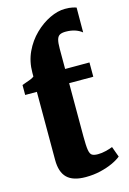

<svg xmlns="http://www.w3.org/2000/svg" viewBox="-127 -897 649 968"><g transform="rotate(-15 197.0 -413.0)"><path d="M196.5 10Q130.5 10 99.8 -20Q69 -50 69 -113.5V-469H8V-521Q20.5 -526 32.2 -529.8Q44 -533.5 54.2 -537.8Q64.5 -542 72 -548Q72 -553 72 -558Q72 -563 72 -567.5Q72 -626.5 95 -675.5Q118 -724.5 155 -760.5Q192 -796.5 234 -816.5Q276 -836.5 313.5 -836.5Q337.5 -836.5 352 -833.2Q366.5 -830 372.5 -827.5L372 -698Q356 -711 334.8 -717.8Q313.5 -724.5 287.5 -724.5Q268.5 -724.5 257.2 -718.8Q246 -713 241.2 -696.8Q236.5 -680.5 236.5 -649V-543.5H363.5V-469H237.5V-190Q237.5 -142 241.2 -119.8Q245 -97.5 255.5 -91.5Q266 -85.5 285.5 -85.5Q306 -85.5 327 -90.8Q348 -96 363 -102L383 -47Q366 -33 337.8 -20Q309.5 -7 273.5 1.5Q237.5 10 196.5 10Z"/></g></svg>

Font: Merriweather 48pt Black
Style: Regular
Weight: 900
Version: Version 2.100